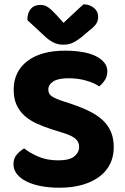

<svg xmlns="http://www.w3.org/2000/svg" viewBox="-20 -861 586 898"><path d="M252 -111Q305 -111 327.5 -129.5Q350 -148 350 -174Q350 -198 332.5 -212.5Q315 -227 280 -238L229 -254Q187 -267 153 -282.5Q119 -298 95 -319.5Q71 -341 57.5 -370.5Q44 -400 44 -442Q44 -526 107.5 -575Q171 -624 284 -624Q327 -624 363.5 -618Q400 -612 426 -599.5Q452 -587 467 -569Q482 -551 482 -527Q482 -504 470.5 -486.5Q459 -469 444 -457Q421 -473 383 -484Q345 -495 300 -495Q252 -495 229 -480Q206 -465 206 -442Q206 -422 221 -411.5Q236 -401 268 -390L322 -372Q369 -356 404.5 -337.5Q440 -319 464 -295.5Q488 -272 500 -241.5Q512 -211 512 -172Q512 -130 495.5 -95.5Q479 -61 446.5 -36Q414 -11 366.5 3Q319 17 257 17Q211 17 172 9.5Q133 2 104.5 -12Q76 -26 59.5 -46.5Q43 -67 43 -93Q43 -120 58.5 -138Q74 -156 93 -167Q120 -145 160.5 -128Q201 -111 252 -111ZM277 -754Q300 -775 324 -798Q348 -821 371 -841Q400 -840 419.5 -824Q439 -808 439 -783Q439 -763 429.5 -749Q420 -735 395 -716L361 -687Q335 -667 317 -659.5Q299 -652 277 -652Q250 -652 229.5 -662.5Q209 -673 191 -690L108 -767Q108 -801 124 -819.5Q140 -838 169 -838Q188 -838 203.5 -828Q219 -818 245 -790Z"/></svg>

Font: Baloo 2
Style: Bold
Weight: 700
Designer: Sarang Kulkarni and Ek Type
Foundry: Ek Type
Version: Version 1.640;hotconv 1.0.111;makeotfexe 2.5.65597; ttfautoh